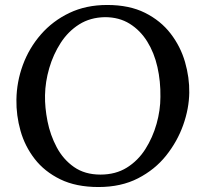

<svg xmlns="http://www.w3.org/2000/svg" viewBox="-20 -736 819 772"><path d="M411 -716Q500 -716 563 -684.5Q626 -653 666 -601Q706 -549 724 -486.5Q742 -424 741 -363Q740 -299 716.5 -233Q693 -167 648 -110.5Q603 -54 535 -19Q467 16 376 16Q286 16 222.5 -15Q159 -46 119.5 -97Q80 -148 62.5 -210Q45 -272 46 -335Q47 -407 72 -475Q97 -543 144.5 -597.5Q192 -652 259 -684Q326 -716 411 -716ZM402 -667Q343 -666 298.5 -638Q254 -610 224 -563.5Q194 -517 178 -462Q162 -407 161 -353Q160 -304 171 -248.5Q182 -193 208 -144Q234 -95 277.5 -64.5Q321 -34 384 -34Q445 -34 490 -62Q535 -90 564.5 -136.5Q594 -183 609.5 -238Q625 -293 625 -346Q626 -409 613 -466.5Q600 -524 572 -569Q544 -614 501.5 -640.5Q459 -667 402 -667Z"/></svg>

Font: Lora Medium
Style: Italic
Weight: 500
Italic angle: -3°
Designer: Olga Karpushina, Alexei Vanyashin (Cyrillic)
Foundry: Cyreal
Version: Version 3.004